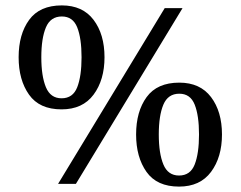

<svg xmlns="http://www.w3.org/2000/svg" viewBox="-20 -681 891 711"><path d="M195 0 590 -651H656L261 0ZM208 -276Q126 -276 87.5 -330.5Q49 -385 49 -469Q49 -554 88 -607.5Q127 -661 209 -661Q286 -661 326.5 -607.5Q367 -554 367 -469Q367 -385 326.5 -330.5Q286 -276 208 -276ZM208 -317Q250 -317 266 -358Q282 -399 282 -469Q282 -539 266 -579.5Q250 -620 209 -620Q167 -620 150 -579.5Q133 -539 133 -469Q133 -399 150 -358Q167 -317 208 -317ZM643 10Q561 10 522.5 -44.5Q484 -99 484 -183Q484 -268 523 -321.5Q562 -375 644 -375Q721 -375 761.5 -321.5Q802 -268 802 -183Q802 -99 761.5 -44.5Q721 10 643 10ZM643 -31Q685 -31 701 -72Q717 -113 717 -183Q717 -253 701 -293.5Q685 -334 644 -334Q602 -334 585 -293.5Q568 -253 568 -183Q568 -113 585 -72Q602 -31 643 -31Z"/></svg>

Font: Noto Serif Telugu
Style: Regular
Weight: 400
Designer: Jelle Bosma - Monotype Design Team
Foundry: Monotype Imaging Inc.
Version: Version 2.003